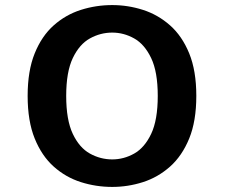

<svg xmlns="http://www.w3.org/2000/svg" viewBox="-20 -726 915 757"><path d="M422.5 11Q358.5 11 298.8 -8Q239 -27 191.8 -69.2Q144.5 -111.5 116.8 -180Q89 -248.5 89 -348Q89 -447 116.8 -515.5Q144.5 -584 191.8 -626Q239 -668 298.8 -687Q358.5 -706 422.5 -706Q484.5 -706 543.8 -687Q603 -668 650.5 -626Q698 -584 726 -515.5Q754 -447 754 -348Q754 -248.5 726 -180Q698 -111.5 650.5 -69.2Q603 -27 543.8 -8Q484.5 11 422.5 11ZM422.5 -97.5Q468 -97.5 509 -120.5Q550 -143.5 576 -198.2Q602 -253 602 -348Q602 -442.5 576 -497Q550 -551.5 509 -574.5Q468 -597.5 422.5 -597.5Q376 -597.5 334.5 -574.5Q293 -551.5 267 -497Q241 -442.5 241 -348Q241 -253 267 -198.2Q293 -143.5 334.5 -120.5Q376 -97.5 422.5 -97.5Z"/></svg>

Font: Trispace SemiExpanded SemiBold
Style: Regular
Weight: 600
Width: 6
Designer: Tyler Finck
Foundry: Etcetera Type Company
Version: Version 1.210; ttfautohint (v1.8.3)